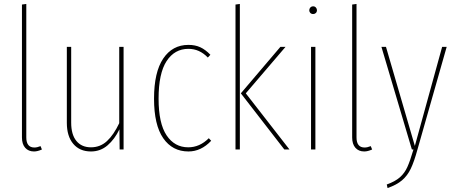

<svg xmlns="http://www.w3.org/2000/svg" viewBox="-20 -756 2301 971"><path d="M91 -61V-733L113 -736V-61Q113 -10 154 -10Q168 -10 185 -17L192 0Q170 10 152 10Q124 10 107.5 -8.5Q91 -27 91 -61Z M605 0H585L584 -102Q560 -52 524 -21Q488 10 440 10Q383 10 350.5 -28.5Q318 -67 318 -135V-519H340V-136Q340 -75 366.5 -43Q393 -11 440 -11Q487 -11 521 -42.5Q555 -74 583 -133V-519H605Z M1044 -479 1031 -465Q989 -509 933 -509Q863 -509 822.5 -447Q782 -385 782 -257Q782 -132 822.5 -71.5Q863 -11 932 -11Q990 -11 1036 -57L1048 -44Q997 10 933 10Q852 10 805.5 -57Q759 -124 759 -257Q759 -391 805.5 -460Q852 -529 933 -529Q967 -529 993 -517Q1019 -505 1044 -479Z M1193 -736V0H1171V-733ZM1424 -519 1223 -284 1444 0H1418L1198 -284L1398 -519Z M1575 -519V0H1553V-519ZM1583 -704Q1583 -696 1577.5 -690.5Q1572 -685 1564 -685Q1555 -685 1549.5 -690.5Q1544 -696 1544 -704Q1544 -712 1549.5 -718Q1555 -724 1564 -724Q1572 -724 1577.5 -718Q1583 -712 1583 -704Z M1761 -61V-733L1783 -736V-61Q1783 -10 1824 -10Q1838 -10 1855 -17L1862 0Q1840 10 1822 10Q1794 10 1777.5 -8.5Q1761 -27 1761 -61Z M2091 1Q2074 63 2057 98Q2040 133 2013 156Q1986 179 1940 195L1936 177Q1978 162 2002 141Q2026 120 2040 89Q2054 58 2071 0H2063L1909 -519H1932L2078 -18L2216 -519H2239Z"/></svg>

Font: Fira Sans Extra Condensed Thin
Style: Regular
Weight: 250
Width: 1
Designer: Carrois Corporate & Edenspiekermann AG
Foundry: Carrois Corporate GbR & Edenspiekermann AG
Version: Version 4.203